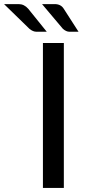

<svg xmlns="http://www.w3.org/2000/svg" viewBox="-123 -930 426 950"><path d="M192.9 0H89.4V-717.3H192.9ZM-30.8 -909.7Q-3.4 -909.7 16.6 -886.7L108.4 -772.9H57.6Q40 -772.9 22.5 -787.6L-103 -909.7ZM147.5 -909.7Q178.2 -909.7 192.4 -886.7L265.6 -772.9H220.7Q204.6 -772.9 188 -787.6L85 -909.7Z"/></svg>

Font: Lato-Medium
Style: Regular
Weight: 500
Designer: Lukasz Dziedzic
Foundry: tyPoland Lukasz Dziedzic
Version: Version 2.006; 2014-01-15